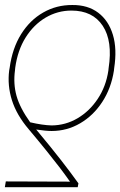

<svg xmlns="http://www.w3.org/2000/svg" viewBox="-44 -574 487 777"><path d="M270.5 183.6H-24.4L-20.5 160.2L239.3 161.1Q218.8 131.8 195.8 101.8Q172.9 71.8 143.3 35.2Q113.8 -1.5 72.3 -50.8Q22.9 -108.9 4.2 -168.7Q-14.6 -228.5 -6.8 -289.1L-4.9 -299.8Q5.9 -378.9 41.5 -435.8Q77.1 -492.7 130.9 -523.4Q184.6 -554.2 249 -553.7Q311.5 -554.2 353.5 -522.5Q395.5 -490.7 412.8 -433.3Q430.2 -376 418 -297.9L417 -288.1Q405.8 -216.3 369.6 -161.1Q333.5 -106 280.3 -75Q227.1 -43.9 165 -43.9Q141.6 -43.9 102.5 -49.8Q162.1 21.5 202.1 73Q242.2 124.5 273.4 168ZM394.5 -288.1 395.5 -297.9Q412.6 -407.7 371.8 -469.5Q331.1 -531.2 245.1 -531.2Q189 -531.2 140.6 -502.7Q92.3 -474.1 59.8 -422.4Q27.3 -370.6 17.6 -299.8L16.6 -289.1Q9.3 -234.9 22.9 -186Q36.6 -137.2 78.1 -79.1Q127.9 -67.4 165 -66.4Q221.2 -66.9 269.5 -95.2Q317.9 -123.5 351.3 -173.6Q384.8 -223.6 394.5 -288.1Z"/></svg>

Font: Inter Display Thin
Style: Italic
Weight: 100
Italic angle: -9.39999°
Designer: Rasmus Andersson
Foundry: rsms
Version: Version 4.000;git-a52131595